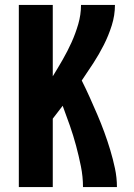

<svg xmlns="http://www.w3.org/2000/svg" viewBox="-20 -755 540 775"><path d="M56 0V-735H193V-447Q214 -481 233.5 -515Q253 -549 269 -584.5Q285 -620 296 -658Q307 -696 307 -735H444Q444 -693 431 -652Q418 -611 399 -573.5Q380 -536 357 -500.5Q334 -465 310 -430Q327 -396 342.5 -361.5Q358 -327 373 -292Q388 -257 401 -221.5Q414 -186 425 -149.5Q436 -113 444 -75.5Q452 -38 452 0H315Q315 -42 306.5 -84Q298 -126 287 -167Q276 -208 262 -248Q248 -288 233 -328Q223 -315 213 -302Q203 -289 193 -276V0Z"/></svg>

Font: Iosevka Term Curly Heavy
Style: Regular
Weight: 900
Designer: Belleve Invis
Foundry: Belleve Invis
Version: Version 32.3.0